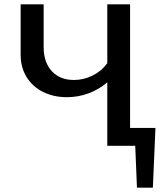

<svg xmlns="http://www.w3.org/2000/svg" viewBox="-20 -678 765 893"><path d="M691 195H617L609 0H479V-295Q439 -261 391 -243.5Q343 -226 291 -226Q230 -226 181 -250Q132 -274 104 -319Q76 -364 76 -424V-658H183V-459Q183 -388 221 -347Q259 -306 324 -306Q369 -306 410.5 -326.5Q452 -347 479 -384V-658H585V-83H703Z"/></svg>

Font: Ysabeau SC Semibold
Style: Regular
Weight: 600
Designer: Christian Thalmann (Catharsis Fonts)
Version: Version 0.003